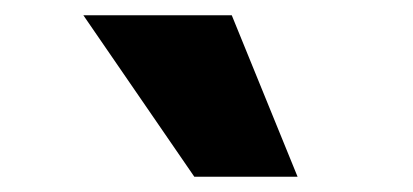

<svg xmlns="http://www.w3.org/2000/svg" viewBox="-20 -793 540 251"><path d="M234 -562 89 -773H283L369 -562Z"/></svg>

Font: Nunito Sans 10pt Expanded Black
Style: Italic
Weight: 900
Width: 7
Italic angle: -9°
Designer: Vernon Adams
Foundry: Vernon Adams
Version: Version 3.101;gftools[0.9.27]